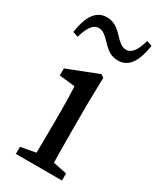

<svg xmlns="http://www.w3.org/2000/svg" viewBox="-198 -776 694 837"><g transform="rotate(30 149.0 -357.5)"><path d="M108.4 0H198.9C196.9 -45 195.9 -148 195.9 -210V-342L198.9 -477.6L183.8 -487.7L29.5 -427.3V-392L108.4 -383C110.4 -343 111.4 -312 111.4 -257V-210C111.4 -148 110.4 -45 108.4 0ZM34.7 0H266.7V-35.7L166.9 -55.7H143.7L34.7 -35.7V0ZM-14.3 -586.1 12.6 -576.7C26.5 -625.9 44.6 -656.4 74.5 -656.4C101.5 -656.4 121.5 -629.9 143.3 -608.4C163.5 -588.7 183.8 -574.8 216.5 -574.8C272.5 -574.8 299.5 -625.8 311.4 -703.5L284.6 -712.9C270.7 -663.6 252.5 -633.1 222.6 -633.1C195.7 -633.1 177.7 -657.6 153.8 -681.2C134.7 -699.9 113.6 -714.7 80.7 -714.7C25.6 -714.7 -3.3 -663.8 -14.3 -586.1Z"/></g></svg>

Font: Source Serif Variable
Style: Regular
Weight: 389
Designer: Frank Grießhammer
Foundry: Adobe Systems Incorporated
Version: Version 3.001;hotconv 1.0.111;makeotfexe 2.5.65597